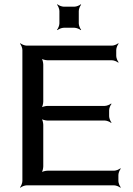

<svg xmlns="http://www.w3.org/2000/svg" viewBox="-20 -861 620 892"><path d="M530 -20V-48C530 -57 536 -72 541 -77L539 -79C534 -74 519 -68 510 -68H201C192 -68 175 -64 170 -59L172 -57C177 -62 181 -79 181 -88V-281C181 -290 177 -307 172 -312L170 -310C175 -305 192 -301 201 -301H467C476 -301 491 -295 496 -290L498 -292C493 -297 487 -312 487 -321V-349C487 -358 493 -373 498 -378L496 -380C491 -375 476 -369 467 -369H201C192 -369 175 -365 170 -360L172 -358C177 -363 181 -380 181 -389V-561C181 -570 177 -587 172 -592L170 -590C175 -585 192 -581 201 -581H500C509 -581 524 -575 529 -570L531 -572C526 -577 520 -592 520 -601V-629C520 -638 526 -653 531 -658L529 -660C524 -655 509 -649 500 -649H104C95 -649 80 -655 75 -660L73 -658C78 -653 84 -638 84 -629V-20C84 -11 78 4 73 9L75 11C80 6 95 0 104 0H510C519 0 534 6 539 11L541 9C536 4 530 -11 530 -20ZM346 -752V-810C346 -819 352 -834 357 -839L355 -841C350 -836 335 -830 326 -830H276C267 -830 252 -836 247 -841L245 -839C250 -834 256 -819 256 -810V-752C256 -743 250 -728 245 -723L247 -721C252 -726 267 -732 276 -732H326C335 -732 350 -726 355 -721L357 -723C352 -728 346 -743 346 -752Z"/></svg>

Font: Gamestation Storm
Style: Regular
Weight: 400
Designer: Jonas Hecksher
Foundry: Jonas Hecksher, Playtypeª, e-types AS
Version: Version 1.003